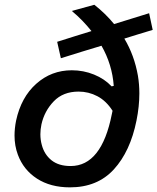

<svg xmlns="http://www.w3.org/2000/svg" viewBox="-20 -775 661 806"><path d="M273.5 11.5Q192 11.5 135.2 -25.2Q78.5 -62 55 -125.5Q41 -163 41 -206Q41 -236 47.5 -268.5Q68.5 -366.5 132 -423.2Q195.5 -480 281.5 -480Q330.5 -480 374.8 -462Q419 -444 448.5 -412.5L457.5 -414.5Q451 -504.5 406 -583L404.5 -582.5Q369 -572 325.2 -558.5Q281.5 -545 235.5 -530.5L220 -599.5Q259.5 -612 296 -623.5Q332 -634.5 364 -644.5Q346.5 -666.5 326 -687.8Q305.5 -709 281.5 -729L376 -755Q423 -718 459 -674Q526 -695 606 -719.5L621 -649.5Q590 -640 560 -631Q530 -621.5 502 -613Q544 -543 559 -457Q565 -421 565 -383Q565 -328.5 553 -269Q527 -139.5 458 -64Q389 11.5 273.5 11.5ZM154 -253Q149.5 -231.5 149.5 -211.5Q149.5 -188 155.5 -166.5Q166 -126.5 196.2 -102.2Q226.5 -78 276.5 -78Q406.5 -78 449.5 -296Q451 -303 452.5 -310Q426 -351.5 389 -371Q352 -390.5 310 -390.5Q245 -390.5 205.8 -349.8Q166.5 -309 154 -253Z"/></svg>

Font: Heraclito Medium
Style: Italic
Weight: 500
Italic angle: -12°
Designer: Kostas Bartsokas (font) & Cristiano Sobral (main changes)
Foundry: Kostas Bartsokas (font) & Cristiano Sobral (main changes)
Version: Version 1.00;July 8, 2020;FontCreator 13.0.0.2655 64-bit